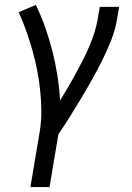

<svg xmlns="http://www.w3.org/2000/svg" viewBox="-20 -548 540 783"><path d="M104 215 142 -11Q149 -55 148.5 -97.5Q148 -140 143.5 -182Q139 -224 131 -264.5Q123 -305 111.5 -345Q100 -385 86.5 -423.5Q73 -462 56 -498L126 -528Q148 -483 164.5 -436Q181 -389 193.5 -340Q206 -291 214 -240.5Q222 -190 225 -138Q241 -164 256.5 -190.5Q272 -217 287 -244.5Q302 -272 316 -299Q330 -326 342 -354Q354 -382 363.5 -410.5Q373 -439 378 -468L387 -520H466L457 -468Q450 -426 434 -385.5Q418 -345 398.5 -305.5Q379 -266 357.5 -227.5Q336 -189 313 -150.5Q290 -112 266.5 -74.5Q243 -37 218 0L182 215Z"/></svg>

Font: Iosevka Term Curly Oblique
Style: Regular
Weight: 400
Italic angle: -9°
Designer: Belleve Invis
Foundry: Belleve Invis
Version: Version 32.3.0